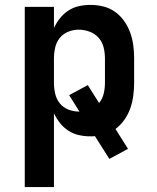

<svg xmlns="http://www.w3.org/2000/svg" viewBox="-20 -548 640 783"><path d="M81 215V-520H200V-434Q210 -455 224.5 -473.5Q239 -492 259 -505Q279 -518 302 -523Q325 -528 349 -528Q376 -528 402 -521.5Q428 -515 449.5 -499.5Q471 -484 486.5 -462Q502 -440 511 -415Q520 -390 523.5 -363.5Q527 -337 527 -310V-210Q527 -184 523.5 -157.5Q520 -131 511.5 -106.5Q503 -82 487.5 -60Q472 -38 451 -22L502 59L426 100L367 7Q363 8 358.5 8Q354 8 349 8Q325 8 302 3Q279 -2 259 -15Q239 -28 224.5 -46.5Q210 -65 200 -86V215ZM301 -93H304L262 -160L338 -201L384 -128Q398 -145 403 -166.5Q408 -188 408 -210V-310Q408 -333 402.5 -355Q397 -377 382 -394Q367 -411 345 -419Q323 -427 301 -427Q279 -427 258 -418.5Q237 -410 223.5 -393Q210 -376 205 -354Q200 -332 200 -310V-210Q200 -188 205 -166Q210 -144 223.5 -127Q237 -110 258 -101.5Q279 -93 301 -93Z"/></svg>

Font: Iosevka Fixed Extended
Style: Bold
Weight: 700
Width: 7
Monospace: yes
Designer: Belleve Invis
Foundry: Belleve Invis
Version: Version 24.1.1; ttfautohint (v1.8.4)